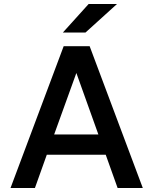

<svg xmlns="http://www.w3.org/2000/svg" viewBox="-20 -948 773 968"><path d="M700 0H573L513 -168H216L156 0H33L301 -715H432ZM253 -270H476L365 -580ZM570 -928 411 -784H297L427 -928Z"/></svg>

Font: Wix Madefor Text SemiBold
Style: Regular
Weight: 600
Designer: Dalton Maag Ltd
Foundry: Dalton Maag Ltd
Version: Version 3.100